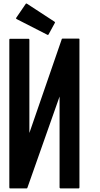

<svg xmlns="http://www.w3.org/2000/svg" viewBox="-20 -1056 561 1075"><path d="M424.8 -833Q424.8 -557.6 424.8 -6.8Q424.8 -3.9 423.8 -2.9Q421.9 -1 419.9 -1Q385.7 -1 319.3 -1Q316.4 -1 315.4 -2.9Q313.5 -3.9 313.5 -6.8Q313.5 -175.8 313.5 -515.6Q253.9 -345.7 133.8 -5.9Q132.8 -2.9 131.8 -2Q129.9 -1 128.9 -1Q98.6 -1 37.1 -1Q34.2 -1 33.2 -2.9Q32.2 -3.9 32.2 -6.8Q32.2 -110.4 32.2 -317.4Q32.2 -489.3 32.2 -833Q32.2 -835.9 33.2 -837.9Q34.2 -838.9 37.1 -838.9Q71.3 -838.9 139.6 -838.9Q142.6 -838.9 143.6 -836.9Q144.5 -835.9 144.5 -833Q144.5 -659.2 144.5 -311.5Q205.1 -486.3 325.2 -835Q325.2 -837.9 327.1 -838.9Q328.1 -839.8 330.1 -839.8Q360.4 -839.8 420.9 -839.8Q422.9 -839.8 424.8 -837.9Q424.8 -835.9 424.8 -835Q424.8 -834 424.8 -833ZM70.3 -952.1Q70.3 -954.1 70.3 -955.1Q70.3 -956.1 71.3 -957Q88.9 -983.4 124 -1034.2Q125 -1036.1 127 -1036.1Q127.9 -1036.1 128.9 -1036.1Q129.9 -1036.1 130.9 -1035.2Q182.6 -1002 285.2 -934.6Q287.1 -932.6 288.1 -930.7Q288.1 -930.7 288.1 -929.7Q288.1 -928.7 287.1 -927.7Q275.4 -906.2 252 -863.3Q251 -862.3 250 -861.3Q249 -860.4 249 -860.4Q248 -860.4 247.1 -860.4Q247.1 -860.4 246.1 -861.3Q246.1 -861.3 245.1 -861.3Q187.5 -890.6 73.2 -949.2Q72.3 -950.2 71.3 -950.2Q70.3 -951.2 70.3 -952.1Z"/></svg>

Font: Typeface
Style: Regular
Weight: 400
Version: Version 1.0